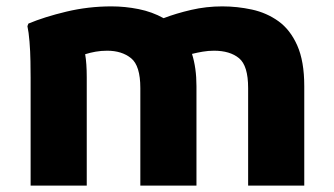

<svg xmlns="http://www.w3.org/2000/svg" viewBox="-20 -582 1046 602"><path d="M76 0V-338Q76 -358 75.5 -389.5Q75 -421 72.5 -451.5Q70 -482 66 -500L69 -508Q119 -529 188 -545.5Q257 -562 329 -562Q372 -562 414.5 -553.5Q457 -545 493 -525Q532 -540 579.5 -551Q627 -562 677 -562Q724 -562 770 -552Q816 -542 853 -515.5Q890 -489 912 -439.5Q934 -390 934 -312V0H758V-306Q758 -376 729.5 -399.5Q701 -423 651 -423Q633 -423 615.5 -420Q598 -417 582 -413Q596 -369 596 -312V0H420V-306Q420 -376 391 -399.5Q362 -423 316 -423Q297 -423 280 -420Q263 -417 247 -412Q252 -383 252 -340V0Z"/></svg>

Font: Kufam
Style: Bold
Weight: 700
Designer: Wael Morcos, Artur Schmal
Foundry: Original Type
Version: Version 1.300; ttfautohint (v1.8.3)